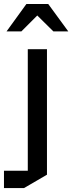

<svg xmlns="http://www.w3.org/2000/svg" viewBox="-60 -748 364 968"><path d="M176.8 -500V132.8L61 200.2H-40V112.8H80.1V-500ZM73.2 -728H183.1L284.2 -589.8H209L127.9 -669.9L47.9 -589.8H-26.9Z"/></svg>

Font: Quantico
Style: Regular
Weight: 400
Designer: Matt Desmond
Foundry: MADtype
Version: Version 2.002